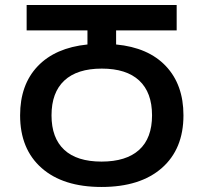

<svg xmlns="http://www.w3.org/2000/svg" viewBox="-20 -734 809 764"><path d="M60 -275Q60 -397 130 -470.5Q200 -544 328 -557V-613H86V-714H683V-613H442V-557Q570 -545 640 -471Q710 -397 710 -275Q710 -141 624 -65.5Q538 10 384 10Q231 10 145.5 -65.5Q60 -141 60 -275ZM585 -275Q585 -366 534 -413.5Q483 -461 385 -461Q287 -461 236 -413.5Q185 -366 185 -275Q185 -185 235.5 -138Q286 -91 384 -91Q482 -91 533.5 -137.5Q585 -184 585 -275Z"/></svg>

Font: Noto Sans Georgian Medium
Style: Regular
Weight: 500
Designer: Monotype Design team
Foundry: Monotype Imaging Inc.
Version: Version 1.000